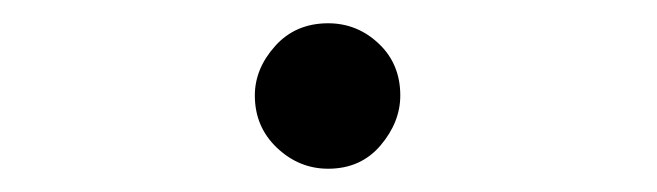

<svg xmlns="http://www.w3.org/2000/svg" viewBox="-20 -450 565 165"><path d="M199 -368Q199 -391 216.5 -410.5Q234 -430 262 -430Q287 -430 305.5 -412.5Q324 -395 324 -368Q324 -345 307 -325Q290 -305 262 -305Q237 -305 218 -323Q199 -341 199 -368Z"/></svg>

Font: CMU Typewriter Custom
Style: Regular
Weight: 500
Monospace: yes
Version: Version 0.7.0